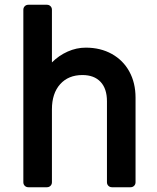

<svg xmlns="http://www.w3.org/2000/svg" viewBox="-20 -786 657 806"><path d="M78 -21V-745Q78 -754 84 -760Q90 -766 99 -766H177Q186 -766 192 -760Q198 -754 198 -745V-524Q227 -553 264 -569.5Q301 -586 340 -586Q402 -586 449.5 -559.5Q497 -533 523 -485.5Q549 -438 549 -376V-21Q549 -12 543 -6Q537 0 528 0H450Q441 0 435 -6Q429 -12 429 -21V-361Q429 -414 402 -442.5Q375 -471 326 -471Q267 -471 232.5 -432.5Q198 -394 198 -327V-21Q198 -12 192 -6Q186 0 177 0H99Q90 0 84 -6Q78 -12 78 -21Z"/></svg>

Font: Miriam Libre
Style: Bold
Weight: 700
Designer: Michal Sahar
Foundry: Hagilda
Version: Version 1.001